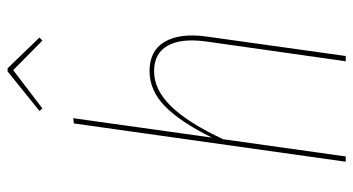

<svg xmlns="http://www.w3.org/2000/svg" viewBox="-237 -714 951 517"><g transform="rotate(-90 238.5 -455.5)"><path d="M205.1 -816.9 198.2 -824.7 304.7 -910.6H313L396 -824.7L387.7 -816.9L308.1 -895.5ZM305.7 -528.3Q360.4 -528.3 384.3 -487.8Q408.2 -447.3 398.9 -377L346.2 0H332L385.3 -376Q394.5 -442.9 374 -479.5Q353.5 -516.1 305.2 -516.1Q254.9 -516.1 210.2 -469.7Q165.5 -423.3 122.1 -330.1L75.7 0H61.5L164.6 -731.9L178.7 -733.9L126.5 -360.4Q168.5 -445.3 210.9 -486.8Q253.4 -528.3 305.7 -528.3Z"/></g></svg>

Font: Fira Sans Compressed Hair
Style: Italic
Weight: 100
Width: 3
Italic angle: -8°
Designer: Carrois Corporate & Edenspiekermann AG
Foundry: Carrois Corporate GbR & Edenspiekermann AG
Version: Version 4.203;PS 004.203;hotconv 1.0.88;makeotf.lib2.5.64775